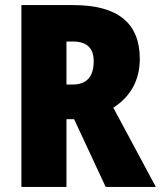

<svg xmlns="http://www.w3.org/2000/svg" viewBox="-20 -734 632 754"><path d="M268 -714H64V0H241V-266H271L395 0H592L425 -311C493 -355 529 -419 529 -503C529 -643 443 -714 268 -714ZM266 -571C322 -571 348 -544 348 -494C348 -430 318 -402 265 -402H241V-571Z"/></svg>

Font: Noto Sans Condensed Black
Style: Regular
Weight: 900
Width: 3
Designer: Monotype Design Team
Foundry: Monotype Imaging Inc.
Version: Version 2.013